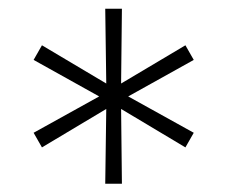

<svg xmlns="http://www.w3.org/2000/svg" viewBox="-20 -748 532 449"><path d="M226.1 -318.4 228.5 -493.2 78.1 -403.3 58.6 -437.5 211.9 -522.5 58.6 -607.9 78.1 -642.1 228.5 -552.7 226.1 -727.5H265.1L263.2 -552.7L413.6 -642.1L433.1 -607.9L279.8 -522.5L433.1 -437.5L413.6 -403.3L263.2 -493.2L265.1 -318.4Z"/></svg>

Font: Inter 17pt ExtraLight
Style: Regular
Weight: 250
Version: Version 4.001;git-66647c0bb